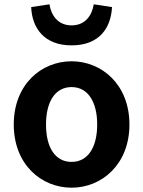

<svg xmlns="http://www.w3.org/2000/svg" viewBox="-20 -859 666 893"><path d="M313 14C453 14 582 -94 582 -280C582 -466 453 -574 313 -574C172 -574 44 -466 44 -280C44 -94 172 14 313 14ZM313 -106C236 -106 194 -174 194 -280C194 -385 236 -454 313 -454C389 -454 432 -385 432 -280C432 -174 389 -106 313 -106ZM313 -648C442 -648 496 -729 501 -826L416 -839C408 -788 377 -741 313 -741C249 -741 218 -788 210 -839L125 -826C129 -729 185 -648 313 -648Z"/></svg>

Font: Noto Sans CJK TC
Style: Bold
Weight: 700
Designer: Ryoko NISHIZUKA 西塚涼子 (kana, bopomofo & ideographs); Paul D. Hunt (Latin, Greek & Cyrillic); Sandoll Communications 산돌커뮤니
Foundry: Adobe
Version: Version 2.004;hotconv 1.0.118;makeotfexe 2.5.65603